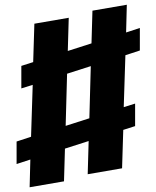

<svg xmlns="http://www.w3.org/2000/svg" viewBox="-20 -785 660 810"><path d="M570 -572 509 -552 502 -333 550 -348V-253L500 -237L495 -75L350 -50L354 -190L254 -158L250 -20L105 5L108 -112L50 -93V-188L111 -208L118 -427L70 -412V-507L120 -523L125 -685L270 -710L266 -570L366 -602L370 -740L515 -765L512 -648L570 -667ZM357 -286 363 -506 263 -474 257 -254Z"/></svg>

Font: Otomanopee
Style: Regular
Weight: 400
Designer: Das Ende der Wildnis
Foundry: Gutenberg Labo
Version: Version 3.000